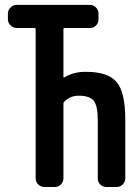

<svg xmlns="http://www.w3.org/2000/svg" viewBox="-20 -750 540 770"><path d="M47.9 -637.7Q33.2 -637.7 22.5 -647.9Q11.7 -658.2 11.7 -672.9V-695.3Q11.7 -710 22.5 -720.2Q33.2 -730.5 47.9 -730.5H339.8Q354.5 -730.5 364.7 -720.2Q375 -710 375 -695.3V-672.9Q375 -658.2 365.2 -647.9Q355.5 -637.7 339.8 -637.7H239.3Q234.4 -637.7 234.4 -632.8V-442.4Q234.4 -438.5 239.3 -440.4Q277.3 -462.9 326.2 -461.9Q413.1 -461.9 447.8 -420.9Q482.4 -379.9 482.4 -271.5V-35.2Q482.4 -20.5 472.2 -10.3Q461.9 0 447.3 0H407.2Q392.6 0 382.3 -9.8Q372.1 -19.5 372.1 -35.2V-267.6Q372.1 -325.2 356 -345.7Q339.8 -366.2 295.9 -366.2Q260.7 -366.2 237.3 -341.8Q234.4 -338.9 234.4 -334V-35.2Q234.4 -20.5 224.1 -10.3Q213.9 0 199.2 0H159.2Q144.5 0 133.8 -9.8Q123 -19.5 123 -35.2V-632.8Q123 -637.7 118.2 -637.7Z"/></svg>

Font: Rounded-L Mgen+ 1m medium
Style: Regular
Weight: 500
Designer: [Source Han Sans]
Ryoko NISHIZUKA  (kana & ideographs); Paul D. Hunt (Latin, Greek & Cyrillic); Wenlong ZHANG  (bopomofo
Version: Version 1.059.20150602